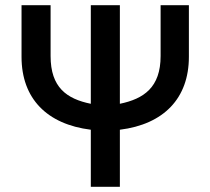

<svg xmlns="http://www.w3.org/2000/svg" viewBox="-20 -720 811 740"><path d="M330 0H442V-220C611 -241 708 -341 708 -501V-700H599V-504C599 -383 534 -339 442 -320V-700H330V-320C237 -339 175 -383 175 -504V-700H63V-501C63 -340 161 -241 330 -220Z"/></svg>

Font: Mint Spirit
Style: Bold
Weight: 700
Designer: HARENDAL Hirwen
Foundry: Arkandis Digital Foundry.
Version: Version 1.004;FFEdit